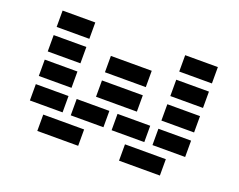

<svg xmlns="http://www.w3.org/2000/svg" viewBox="-109 -881 1340 1078"><g transform="rotate(20 561.5 -342.0)"><path d="M293 -683.6V-585.9H97.7V-683.6ZM683.6 0V-97.7H927.7V0ZM195.3 0V-97.7H439.5V0ZM1025.4 -244.1V-146.5H830.1V-244.1ZM781.2 -244.1V-146.5H585.9V-244.1ZM537.1 -244.1V-146.5H341.8V-244.1ZM683.6 -390.6V-293H439.5V-390.6ZM1025.4 -390.6V-293H830.1V-390.6ZM683.6 -537.1V-439.5H439.5V-537.1ZM1025.4 -537.1V-439.5H830.1V-537.1ZM1025.4 -683.6V-585.9H830.1V-683.6ZM293 -244.1V-146.5H97.7V-244.1ZM293 -390.6V-293H97.7V-390.6ZM293 -537.1V-439.5H97.7V-537.1Z"/></g></svg>

Font: Trigram
Style: Regular
Weight: 400
Designer: GGBotNet
Foundry: GGBotNet
Version: 1.05